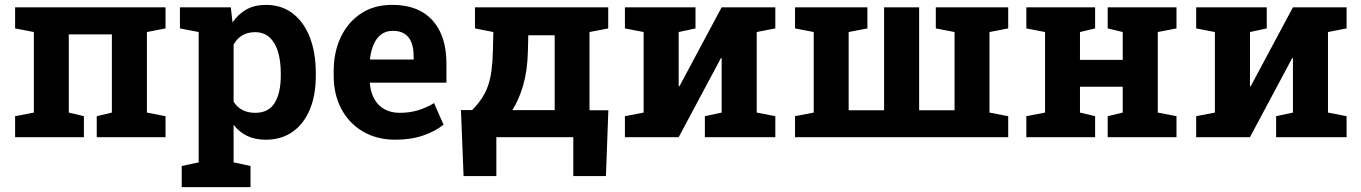

<svg xmlns="http://www.w3.org/2000/svg" viewBox="-20 -558 5536 781"><path d="M41.5 0V-85.4L117.7 -100.1V-427.7L41.5 -442.4V-528.3H653.3V-442.4L577.6 -427.7V-100.1L653.3 -85.4V0H373.5V-85.4L435.1 -100.1V-418H259.8V-100.1L321.3 -85.4V0Z M719.2 203.1V117.2L788.1 102.5V-427.7L711.9 -442.4V-528.3H918.9L925.8 -466.8Q949.2 -501 982.4 -519.5Q1015.6 -538.1 1061.5 -538.1Q1125.5 -538.1 1170.9 -503.2Q1216.3 -468.3 1240.5 -405.8Q1264.6 -343.3 1264.6 -259.8V-249.5Q1264.6 -171.4 1240.5 -113Q1216.3 -54.7 1170.7 -22.2Q1125 10.3 1060.5 10.3Q1018.1 10.3 985.6 -5.1Q953.1 -20.5 930.2 -50.3V102.5L999 117.2V203.1ZM1018.1 -99.1Q1072.8 -99.1 1097.4 -139.6Q1122.1 -180.2 1122.1 -249.5V-259.8Q1122.1 -310.1 1110.8 -347.4Q1099.6 -384.8 1076.4 -406Q1053.2 -427.2 1017.1 -427.2Q987.8 -427.2 965.6 -414.1Q943.4 -400.9 930.2 -376.5V-145Q943.4 -122.6 965.6 -110.8Q987.8 -99.1 1018.1 -99.1Z M1588.4 10.3Q1512.7 10.3 1456.1 -23.2Q1399.4 -56.6 1368.4 -115.2Q1337.4 -173.8 1337.4 -249V-268.6Q1337.4 -347.2 1366.7 -408Q1396 -468.8 1449 -503.4Q1502 -538.1 1573.7 -538.1Q1574.7 -538.1 1575.7 -538.1Q1647.5 -538.1 1696.3 -509.8Q1745.1 -481.4 1770.5 -428.2Q1795.9 -375 1795.9 -299.3V-221.7H1485.4L1484.4 -218.8Q1487.3 -184.1 1501.7 -157Q1516.1 -129.9 1542.5 -114.5Q1568.8 -99.1 1606.4 -99.1Q1645.5 -99.1 1679.4 -109.1Q1713.4 -119.1 1745.6 -138.7L1784.2 -50.8Q1751.5 -24.4 1701.9 -7.1Q1652.3 10.3 1588.4 10.3ZM1486.3 -315.9H1662.6V-328.6Q1662.6 -360.8 1654.1 -384Q1645.5 -407.2 1626.7 -419.9Q1607.9 -432.6 1578.1 -432.6Q1549.8 -432.6 1530.3 -417.7Q1510.7 -402.8 1499.8 -377Q1488.8 -351.1 1484.9 -318.4Z M1865.7 158.2 1855 -110.4H1900.9Q1924.8 -135.3 1940.4 -158.9Q1956.1 -182.6 1965.3 -209.7Q1974.6 -236.8 1979.2 -270.8Q1983.9 -304.7 1984.9 -350.1L1986.8 -427.7L1912.1 -442.4V-528.3H2377.9H2454.1V-442.4L2377.9 -427.7V-109.4H2454.6L2444.8 158.2H2312V0H1999V158.2ZM2064 -109.9H2236.3V-414.6H2128.9L2127.4 -350.1Q2125.5 -271.5 2108.4 -212.2Q2091.3 -152.8 2064 -109.9Z M2522 0V-85.4L2598.1 -100.1V-427.7L2522 -442.4V-528.3H2740.7H2809.1V-442.4L2740.7 -427.7V-207.5L2743.7 -207L2915.5 -528.3H3058.1H3133.8V-442.4L3058.1 -427.7V-100.1L3133.8 -85.4V0H2847.2V-85.4L2915.5 -100.1V-321.3L2912.6 -321.8L2740.7 0Z M3213.9 0V-85.4L3290 -100.1V-427.7L3213.9 -442.4V-528.3H3432.1H3508.3V-442.4L3432.1 -427.7V-109.4H3576.2V-528.3H3718.8V-109.4H3862.8V-427.7L3786.6 -442.4V-528.3H4004.9H4081.1V-442.4L4004.9 -427.7V-100.1L4081.1 -85.4V0Z M4154.8 0V-85.4L4231 -100.1V-427.7L4154.8 -442.4V-528.3H4434.6V-442.4L4373 -427.7V-314.5H4546.9V-427.7L4485.8 -442.4V-528.3H4546.9H4689.5H4765.6V-442.4L4689.5 -427.7V-100.1L4765.6 -85.4V0H4485.8V-85.4L4546.9 -100.1V-205.1H4373V-100.1L4434.6 -85.4V0Z M4845.7 0V-85.4L4921.9 -100.1V-427.7L4845.7 -442.4V-528.3H5064.5H5132.8V-442.4L5064.5 -427.7V-207.5L5067.4 -207L5239.3 -528.3H5381.8H5457.5V-442.4L5381.8 -427.7V-100.1L5457.5 -85.4V0H5170.9V-85.4L5239.3 -100.1V-321.3L5236.3 -321.8L5064.5 0Z"/></svg>

Font: Robotiche
Style: Bold
Weight: 700
Designer: Google
Version: Version 2.001